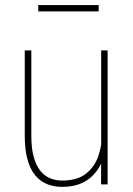

<svg xmlns="http://www.w3.org/2000/svg" viewBox="-20 -727 523 757"><path d="M378.9 -122.1V-528.3H404.3V0H378.4ZM382.8 -205.6 402.8 -206.5Q402.8 -159.7 392.6 -120.4Q382.3 -81.1 360.6 -51.8Q338.9 -22.5 305.2 -6.3Q271.5 9.8 225.1 9.8Q192.4 9.8 165.3 -1.2Q138.2 -12.2 118.7 -35.9Q99.1 -59.6 88.4 -98.1Q77.6 -136.7 77.6 -192.4V-528.3H103.5V-191.4Q103.5 -142.6 112.8 -108.9Q122.1 -75.2 138.4 -54.4Q154.8 -33.7 177 -24.4Q199.2 -15.1 225.1 -15.1Q285.2 -15.1 319.6 -42.7Q354 -70.3 368.4 -113.8Q382.8 -157.2 382.8 -205.6ZM369.1 -707V-682.1H130.9V-707Z"/></svg>

Font: Roboto Condensed Thin
Style: Regular
Weight: 250
Width: 3
Designer: Christian Robertson
Foundry: Google
Version: Version 3.009; 2024